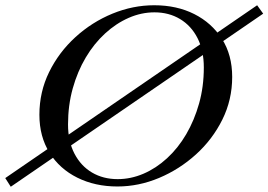

<svg xmlns="http://www.w3.org/2000/svg" viewBox="-45 -702 1022 731"><path d="M-4 9 -25 -24 934 -682 957 -650ZM402 8Q317 8 249.5 -25.5Q182 -59 143.5 -120.5Q105 -182 105 -265Q105 -352 142 -427.5Q179 -503 242 -560.5Q305 -618 383 -650Q461 -682 542 -682Q628 -682 694.5 -648.5Q761 -615 800 -554Q839 -493 839 -409Q839 -322 801.5 -246.5Q764 -171 701 -114Q638 -57 560.5 -24.5Q483 8 402 8ZM403 -20Q453 -20 501 -40.5Q549 -61 591 -99.5Q633 -138 664 -191Q695 -244 713 -308Q731 -372 731 -445Q731 -510 707 -557Q683 -604 640.5 -629.5Q598 -655 543 -655Q493 -655 445 -634Q397 -613 355 -574.5Q313 -536 281.5 -483Q250 -430 232 -365.5Q214 -301 214 -228Q214 -164 238.5 -117Q263 -70 305.5 -45Q348 -20 403 -20Z"/></svg>

Font: Ibarra Real Nova Medium
Style: Italic
Weight: 500
Italic angle: -22°
Designer: Jose Maria Ribagorda & Octavio Pardo
Foundry: Octavio Pardo
Version: Version 2.000